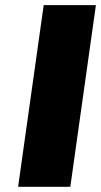

<svg xmlns="http://www.w3.org/2000/svg" viewBox="-20 -720 390 740"><path d="M49.8 0 148.4 -700.2H349.6L251 0Z"/></svg>

Font: Fivo Sans Black
Style: Regular
Weight: 900
Designer: Alexander Slobzheninov
Foundry: Alexander Slobzheninov
Version: 1.0